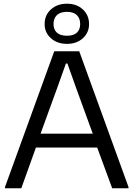

<svg xmlns="http://www.w3.org/2000/svg" viewBox="-20 -1017 721 1037"><path d="M7 -7 273 -740H408L674 -7V0H586L505 -220H174L95 0H7ZM481 -295 390 -545 344 -674H336L290 -545L199 -295ZM342 -780Q289 -780 255 -810.5Q221 -841 221 -887Q221 -935 255 -966Q289 -997 342 -997Q394 -997 427.5 -966Q461 -935 461 -887Q461 -841 427.5 -810.5Q394 -780 342 -780ZM342 -824Q377 -824 395 -840.5Q413 -857 413 -887Q413 -918 395 -935.5Q377 -953 342 -953Q306 -953 287.5 -935.5Q269 -918 269 -887Q269 -857 287.5 -840.5Q306 -824 342 -824Z"/></svg>

Font: Encode Sans
Style: Regular
Weight: 400
Designer: Pablo Impallari, Andres Torresi
Foundry: Pablo Impallari, Andres Torresi
Version: Version 1.000; ttfautohint (v1.00) -l 8 -r 50 -G 200 -x 14 -